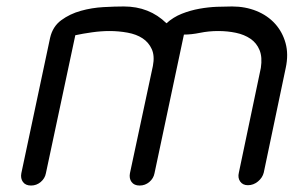

<svg xmlns="http://www.w3.org/2000/svg" viewBox="-20 -574 925 594"><path d="M122 -38Q119 -22 106 -11Q93 0 76 0Q59 0 51 -11Q43 -22 46 -38L135 -457Q143 -492 169.5 -511.5Q196 -531 230 -540.5Q264 -550 300 -552Q336 -554 363 -554Q442 -554 495 -502Q516 -521 542.5 -531.5Q569 -542 597 -547Q625 -552 651.5 -553Q678 -554 698 -554Q739 -554 773.5 -540Q808 -526 831 -500.5Q854 -475 863.5 -440.5Q873 -406 864 -364L796 -40Q792 -24 778 -12.5Q764 -1 747 -1Q731 -1 723 -12.5Q715 -24 719 -40L787 -364Q792 -397 783 -419Q774 -441 755 -454Q736 -467 710 -472.5Q684 -478 655 -478Q626 -478 599 -472.5Q572 -467 549 -467L458 -38Q455 -22 442 -11Q429 0 412 0Q395 0 387 -11Q379 -22 382 -38L453 -370Q459 -401 449.5 -422Q440 -443 421 -455.5Q402 -468 374.5 -473Q347 -478 319 -478Q293 -478 264.5 -474Q236 -470 213 -465Z"/></svg>

Font: VDS Compensated
Style: Light Italic
Weight: 300
Italic angle: -12°
Designer: artmaker
Foundry: artmaker
Version: Version 1.000 2012 initial release